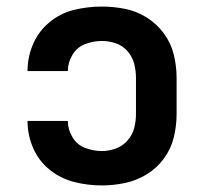

<svg xmlns="http://www.w3.org/2000/svg" viewBox="-20 -558 616 586"><path d="M291 8Q326 8 361.5 0.5Q397 -7 428 -26Q459 -45 480.5 -74.5Q502 -104 510.5 -139Q519 -174 519 -210V-320Q519 -356 510.5 -391Q502 -426 480.5 -455.5Q459 -485 428 -504.5Q397 -524 361.5 -531Q326 -538 291 -538Q248 -538 206.5 -528Q165 -518 131.5 -490.5Q98 -463 81 -423.5Q64 -384 64 -341H187Q187 -367 201 -390.5Q215 -414 240 -423.5Q265 -433 291 -433Q312 -433 333 -426Q354 -419 369 -402Q384 -385 389.5 -363.5Q395 -342 395 -320V-210Q395 -188 389.5 -167Q384 -146 369 -129Q354 -112 333 -104.5Q312 -97 291 -97Q265 -97 240 -106.5Q215 -116 201 -139.5Q187 -163 187 -189H64Q64 -146 81 -106.5Q98 -67 131.5 -40Q165 -13 206.5 -2.5Q248 8 291 8Z"/></svg>

Font: Iosevka Sparkle
Style: Bold
Weight: 700
Designer: Belleve Invis
Foundry: Belleve Invis
Version: Version 4.5.0; ttfautohint (v1.8.3)